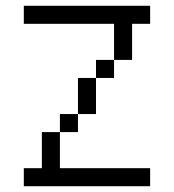

<svg xmlns="http://www.w3.org/2000/svg" viewBox="-20 -645 602 665"><path d="M62.5 -562.5H375V-437.5H437.5V-562.5H500V-625H62.5ZM62.5 0H500V-62.5H187.5V-187.5H125V-62.5H62.5ZM187.5 -187.5H250V-250H187.5ZM250 -250H312.5V-375H250ZM312.5 -375H375V-437.5H312.5Z"/></svg>

Font: ChillMoonMono
Style: Regular
Weight: 400
Designer: Warren2060
Foundry: ChillType
Version: Version 1.000;Glyphs 3.1.1 (3135)